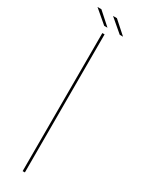

<svg xmlns="http://www.w3.org/2000/svg" viewBox="-204 -786 608 813"><g transform="rotate(30 100.0 -380.0)"><path d="M79 0H90V-675H79ZM146.5 -705.5H162.5L101 -760.5H82ZM70.5 -705.5H86.5L25 -760.5H6Z"/></g></svg>

Font: Anybody UltraCondensed Thin Thin
Style: Regular
Weight: 250
Version: Version 1.111